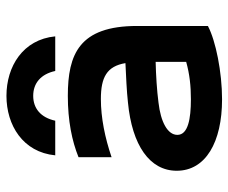

<svg xmlns="http://www.w3.org/2000/svg" viewBox="-78 -632 725 610"><g transform="rotate(-90 285.0 -327.5)"><path d="M364 -515H474C464 -618 378 -670 285 -670C192 -670 106 -618 96 -515H206C216 -561 245 -585 285 -585C325 -585 354 -561 364 -515ZM47 -129C47 -37 138 15 274 15C360 15 460 -5 507 -30V-255C507 -439 417 -475 285 -475C206 -475 142 -462 90 -441V-336C152 -357 215 -370 275 -370C344 -370 379 -351 389 -292C347 -290 300 -288 264 -284C128 -271 47 -215 47 -129ZM161 -127C161 -158 202 -180 264 -187C302 -192 350 -195 393 -196V-99C354 -88 316 -84 274 -84C212 -84 161 -93 161 -127Z"/></g></svg>

Font: KT Kiyosuna Sans Bold
Style: Regular
Weight: 700
Designer: [Zen Kaku Gothic] Yoshimichi Ohira
Version: Version 1.010;Glyphs 3.1.2 (3151)